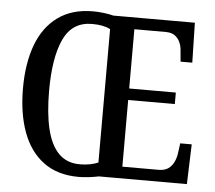

<svg xmlns="http://www.w3.org/2000/svg" viewBox="-52 -782 950 849"><g transform="rotate(5 423.0 -357.5)"><path d="M327 10Q233 10 171 -36Q109 -82 78.5 -165Q48 -248 48 -359Q48 -470 78.5 -552Q109 -634 171.5 -679.5Q234 -725 328 -725Q349 -725 374.5 -722Q400 -719 418 -714H780L784 -537H732L728 -581Q727 -604 719 -622Q711 -640 696 -651Q681 -662 655 -662H516V-399H723V-348H516V-52H676Q703 -52 719 -63Q735 -74 744 -92.5Q753 -111 756 -133L762 -177H813L807 0H416Q398 4 373 7Q348 10 327 10ZM327 -46Q352 -46 372.5 -50Q393 -54 409 -61V-653Q394 -661 374 -665Q354 -669 328 -669Q240 -669 202 -587.5Q164 -506 164 -358Q164 -260 180.5 -190Q197 -120 233 -83Q269 -46 327 -46Z"/></g></svg>

Font: Noto Serif Khmer Condensed Medium
Style: Regular
Weight: 500
Width: 3
Designer: Danh Hong and the Monotype Design Team
Foundry: Monotype Imaging Inc.
Version: Version 2.004